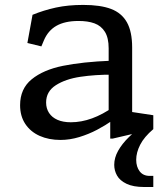

<svg xmlns="http://www.w3.org/2000/svg" viewBox="-20 -549 660 769"><path d="M437.5 111.3Q437.5 82.8 453.2 54.8Q469 26.8 495.2 1.2Q521.3 -24.5 555.5 -50.3L594 -31.8Q557.3 -0.5 541.4 30.8Q525.5 62 525.5 91Q525.5 119 539.4 137.2Q553.3 155.5 579.5 155.5H594V200H557.7Q513.7 200 486.8 187.1Q460 174.2 448.8 154.2Q437.5 134.2 437.5 111.3ZM421.5 -74.7 415.2 -86.5V-355.3Q415.2 -397.3 400.2 -421.5Q385.2 -445.7 358.3 -455.5Q331.5 -465.3 292.7 -465Q239.7 -464.7 206.1 -445.7Q172.5 -426.7 155.8 -387.2L145.7 -363.2L89.7 -376.8L110.3 -489.7Q155 -508 203.8 -518.7Q252.5 -529.3 313.3 -529.3Q382.3 -529.3 424.8 -513.2Q467.3 -497 488.3 -459.7Q509.3 -422.3 509.3 -358.3V-77.3L487 -103.7L594 -87.5V-31.8L431.8 6H421.5ZM60.5 -127.7Q60.5 -193.5 106.9 -231.4Q153.3 -269.3 232 -285.3Q310.7 -301.3 424.7 -305.8L432.5 -250Q361.5 -250.3 301.9 -241.4Q242.3 -232.5 203.5 -207.6Q164.7 -182.7 164.7 -138.3Q164.7 -114.7 176.4 -96.7Q188.2 -78.7 210.3 -69Q232.5 -59.3 263.7 -59.3Q305.8 -59.3 348.6 -74.9Q391.3 -90.5 433.3 -120.2V-68.5Q401.7 -46.5 368.6 -29.1Q335.5 -11.7 297.7 -0.1Q259.8 11.5 222.2 11.5Q175.5 11.5 138.8 -4.8Q102.2 -21.2 81.3 -52.6Q60.5 -84 60.5 -127.7Z"/></svg>

Font: Monaspace Xenon Var ExtraLight
Style: Regular
Weight: 200
Designer: Riley Cran and the Lettermatic Team
Version: Version 1.200 (Monaspace Xenon Var)